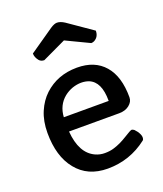

<svg xmlns="http://www.w3.org/2000/svg" viewBox="-138 -825 784 925"><g transform="rotate(-20 254.5 -362.5)"><path d="M39.6 -251Q39.6 -311.5 59.6 -358.4Q79.1 -404.3 112.3 -435.5Q179.7 -498 278.8 -498.5H280.3Q371.1 -498.5 420.4 -441.4Q469.7 -384.8 469.7 -277.8Q469.7 -254.9 448.7 -238.3Q428.2 -222.2 397 -222.2H139.6Q148.4 -107.9 219.2 -75.7Q241.7 -65.4 266.6 -65.4Q291.5 -65.4 311 -71Q330.6 -76.7 348.6 -85.2Q366.7 -93.8 383.8 -104.5Q419.4 -127 425.8 -127Q431.6 -126.5 438.5 -121.1Q444.3 -115.2 450.2 -107.4Q462.9 -88.9 463.4 -76.2V-75.2Q463.4 -63.5 458 -59.6Q368.7 9.8 254.9 9.8Q152.8 9.8 95.7 -61.5Q39.6 -130.9 39.6 -251ZM369.6 -295.4V-297.4Q369.6 -394 313.5 -416.5Q295.9 -423.3 274.4 -423.3Q252.9 -423.3 229.5 -415.5Q206.1 -407.2 186.5 -391.6Q143.1 -356 139.6 -295.4ZM145.5 -585.9Q128.9 -585.9 119.6 -596.7Q104.5 -615.2 104.5 -634.8L229.5 -721.2Q250 -734.9 263.7 -734.9Q281.2 -734.9 302.2 -721.2L427.2 -634.8Q427.2 -603.5 402.3 -589.8Q395 -585.9 386.2 -585.9L266.6 -643.1Z"/></g></svg>

Font: Copse
Style: Regular
Weight: 400
Version: Version 1.000